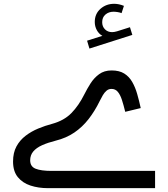

<svg xmlns="http://www.w3.org/2000/svg" viewBox="-20 -979 872 999"><path d="M624.8 -948.5Q598.6 -959.2 574 -959.2Q532.2 -959.2 502.7 -933.1Q473.1 -907 473.1 -864.7Q473.1 -841.6 483.8 -822.1Q494.4 -802.7 512.7 -792.5L433.1 -767.3L445.3 -726.3L668.5 -797.4L656.2 -837.4L589.1 -816.2Q574.7 -811.8 563.2 -811.8Q540.8 -811.8 526.2 -826.4Q511.7 -841.1 511.7 -863.3Q511.7 -889.2 528.9 -903.6Q546.1 -918 570.8 -918Q580.3 -918 592.2 -916.1Q604 -914.3 612.5 -910.6ZM631.6 -397.2 712.2 -416.7Q703.9 -454.8 693.8 -490Q683.8 -525.1 667.8 -552.9Q651.9 -580.6 626.2 -596.6Q600.6 -612.5 560.5 -612.5Q522.2 -612.5 495.7 -593Q469.2 -573.5 451 -544.9Q432.9 -516.4 419.2 -488.8Q389.6 -429.4 351.4 -390.5Q313.2 -351.6 251.5 -334.7Q215.1 -325.2 179.1 -310.3Q143.1 -295.4 113.3 -272.7Q83.5 -250 65.7 -217.3Q47.9 -184.6 47.9 -138.7Q47.9 -87.9 72.6 -57.5Q97.4 -27.1 138.7 -13.5Q179.9 0 229.5 0H786.9V-89.8H248.3Q193.8 -89.8 165.4 -101.1Q137 -112.3 137 -144.8Q137 -171.9 153.1 -190.9Q169.2 -210 199 -223.4Q228.8 -236.8 269.8 -247.1Q324.5 -260.7 366.5 -289.2Q408.4 -317.6 441 -359.5Q473.6 -401.4 500 -455.6Q506.8 -469.5 515 -483.5Q523.2 -497.6 534.2 -507Q545.2 -516.4 560.1 -516.4Q580.3 -516.4 592.9 -501.3Q605.5 -486.3 614.3 -459.5Q623 -432.6 631.6 -397.2Z"/></svg>

Font: Estedad-FD-VF Thin
Style: Regular
Weight: 100
Designer: Amin Abedi
Version: Version 5.0